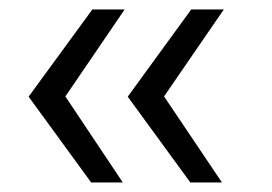

<svg xmlns="http://www.w3.org/2000/svg" viewBox="-20 -467 567 400"><path d="M442.4 -86.9 321.8 -266.1 446.3 -447.3H378.4L246.1 -265.6L376.5 -86.9ZM235.8 -86.9 116.2 -266.1 239.7 -447.3H172.4L39.6 -265.6L169.9 -86.9Z"/></svg>

Font: Ride Light
Style: Regular
Weight: 300
Version: Version 3.000